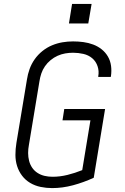

<svg xmlns="http://www.w3.org/2000/svg" viewBox="-20 -955 640 983"><path d="M247 8Q217 8 188 2Q159 -4 134.5 -18.5Q110 -33 93 -55.5Q76 -78 67.5 -105Q59 -132 59 -162Q59 -192 64 -223L118 -548Q122 -575 131.5 -601.5Q141 -628 157.5 -651.5Q174 -675 197 -693.5Q220 -712 246.5 -723Q273 -734 300 -738.5Q327 -743 354 -743Q381 -743 407 -739.5Q433 -736 457 -727Q481 -718 500.5 -702.5Q520 -687 532.5 -665.5Q545 -644 548.5 -618Q552 -592 548 -565Q548 -564 547.5 -563Q547 -562 547 -561H483Q483 -561 483 -562Q483 -563 483 -564Q488 -591 479.5 -616Q471 -641 452 -657Q433 -673 407 -679Q381 -685 354 -685Q334 -685 314 -681.5Q294 -678 275 -669.5Q256 -661 239 -647Q222 -633 210 -615.5Q198 -598 191.5 -578.5Q185 -559 182 -539L128 -213Q124 -192 124 -171.5Q124 -151 129 -131.5Q134 -112 145 -96Q156 -80 172.5 -69.5Q189 -59 208.5 -54.5Q228 -50 249 -50Q287 -50 325.5 -59.5Q364 -69 401 -84L443 -339H300L309 -397H518L460 -45Q408 -21 354 -6.5Q300 8 247 8ZM432 -835H333L349 -935H449Z"/></svg>

Font: Iosevka SS04 Light Extended
Style: Italic
Weight: 300
Width: 7
Italic angle: -9°
Monospace: yes
Designer: Belleve Invis
Foundry: Belleve Invis
Version: Version 19.0.0; ttfautohint (v1.8.4)